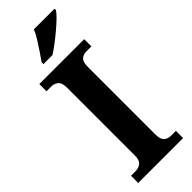

<svg xmlns="http://www.w3.org/2000/svg" viewBox="-303 -956 980 980"><g transform="rotate(-45 187.5 -465.5)"><path d="M26 0V-52H61Q81 -52 97 -64.5Q113 -77 113 -110V-601Q113 -637 97 -649.5Q81 -662 61 -662H26V-714H350V-662H314Q291 -662 277 -649Q263 -636 263 -600V-111Q263 -78 278 -65Q293 -52 314 -52H350V0ZM113 -784Q127 -804 144.5 -830Q162 -856 178.5 -882.5Q195 -909 204 -931H353V-921Q345 -908 325 -888.5Q305 -869 279 -847Q253 -825 226.5 -805Q200 -785 178 -771H113Z"/></g></svg>

Font: Noto Serif Lao SemiCondensed
Style: Bold
Weight: 700
Width: 4
Designer: Monotype Design Team
Foundry: Monotype Imaging Inc.
Version: Version 2.003; ttfautohint (v1.8.4.7-5d5b)